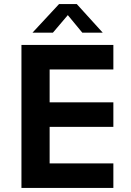

<svg xmlns="http://www.w3.org/2000/svg" viewBox="-20 -920 643 940"><path d="M85 -700V0H535V-120H223V-299H535V-419H223V-580H535V-700ZM356 -900H269L139 -760H239L312 -846L383 -760H483Z"/></svg>

Font: Gully SemiBold
Style: Regular
Weight: 600
Designer: jaikishan Patel
Foundry: MagicType
Version: Version 1.000;Glyphs 3.2 (3242)